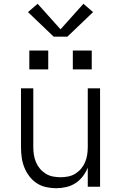

<svg xmlns="http://www.w3.org/2000/svg" viewBox="-20 -987 640 1015"><path d="M277 8Q250 8 223 2Q196 -4 173.5 -19Q151 -34 134.5 -56Q118 -78 108 -103.5Q98 -129 94.5 -156Q91 -183 91 -210V-520H156V-210Q156 -190 159 -169.5Q162 -149 170 -130Q178 -111 191 -95.5Q204 -80 221.5 -69Q239 -58 259.5 -54Q280 -50 300 -50Q320 -50 340.5 -54Q361 -58 378.5 -69Q396 -80 409 -95.5Q422 -111 430 -130Q438 -149 441 -169.5Q444 -190 444 -210V-520H509V0H444V-101Q434 -76 417.5 -54.5Q401 -33 378.5 -18.5Q356 -4 329.5 2Q303 8 277 8ZM465 -620H365V-720H465ZM135 -620V-720H235V-620ZM264 -793 128 -923 179 -967 300 -832 421 -967 472 -923 336 -793Z"/></svg>

Font: Iosevka SS04 Light Extended
Style: Regular
Weight: 300
Width: 7
Monospace: yes
Designer: Belleve Invis
Foundry: Belleve Invis
Version: Version 19.0.0; ttfautohint (v1.8.4)